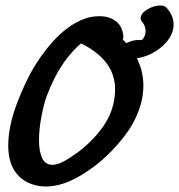

<svg xmlns="http://www.w3.org/2000/svg" viewBox="-20 -711 652 699"><path d="M275 -553Q244 -527 213 -484Q175 -429 150 -361Q140 -334 131 -287.5Q122 -241 122 -201Q122 -160 133.5 -135.5Q145 -111 171 -111Q192 -111 220 -128Q297 -173 348 -240Q399 -307 399 -386Q399 -492 275 -553ZM502 -399Q502 -330 462 -259Q435 -211 383 -158Q331 -105 267.5 -68.5Q204 -32 146 -32Q110 -32 78 -48Q10 -85 10 -181Q10 -250 41 -332.5Q72 -415 107 -472Q192 -607 286 -642Q312 -652 342 -652Q377 -652 401 -634.5Q425 -617 429 -580V-576Q429 -573 427 -567Q463 -533 482.5 -490Q502 -447 502 -399ZM492 -645Q492 -662 516 -676.5Q540 -691 563 -691Q580 -691 587 -682Q612 -654 612 -622Q612 -590 589 -561.5Q566 -533 531 -515.5Q496 -498 462 -498Q449 -498 437 -501Q427 -503 421 -508.5Q415 -514 415 -522Q415 -529 423 -539Q434 -553 454 -560Q474 -567 492 -565H493Q500 -565 507 -581Q510 -589 510 -598Q510 -617 497 -632Q492 -637 492 -645Z"/></svg>

Font: Sedgwick Ave
Style: Regular
Weight: 400
Designer: Kevin Burke, Pedro Vergani
Foundry: Google, Inc.
Version: Version 1.000